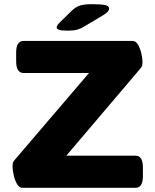

<svg xmlns="http://www.w3.org/2000/svg" viewBox="-20 -895 740 915"><path d="M87 0Q71 0 60.5 -19Q50 -38 45 -61.5Q40 -85 40 -98Q40 -106 40.5 -114.5Q41 -123 51 -134L404 -547H93Q57 -547 57 -603V-645Q57 -700 93 -700H611Q628 -700 638.5 -681Q649 -662 654 -638.5Q659 -615 659 -602Q659 -591 657.5 -583.5Q656 -576 647 -566L296 -153H626Q661 -153 661 -97V-55Q661 0 626 0ZM299 -749Q270 -749 260 -753.5Q250 -758 250 -764Q250 -768 253 -773.5Q256 -779 265 -788L323 -845Q339 -860 358 -867.5Q377 -875 419 -875Q461 -875 480.5 -871Q500 -867 500 -854Q500 -847 493 -839Q486 -831 469 -821L382 -769Q366 -759 349.5 -754Q333 -749 299 -749Z"/></svg>

Font: Asap Expanded ExtraBold
Style: Regular
Weight: 800
Width: 7
Designer: Pablo Cosgaya
Foundry: Omnibus-Type
Version: Version 3.001; ttfautohint (v1.8.4.7-5d5b)